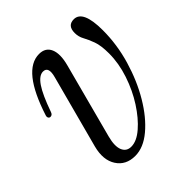

<svg xmlns="http://www.w3.org/2000/svg" viewBox="-154 -613 719 719"><g transform="rotate(-45 206.0 -253.5)"><path d="M151 9Q102 9 78 -28Q54 -65 69 -123L146 -412Q159 -459 130 -459Q109 -459 88.5 -429Q68 -399 44 -331Q40 -319 30 -319Q25 -319 22 -323.5Q19 -328 21 -335Q79 -516 166 -516Q200 -516 212 -488Q224 -460 211 -411L132 -113Q121 -71 130.5 -48.5Q140 -26 165 -26Q194 -26 226.5 -54Q259 -82 288 -127Q317 -172 335 -226Q353 -280 353 -332Q353 -374 344 -398.5Q335 -423 325.5 -440Q316 -457 316 -477Q316 -516 350 -516Q398 -516 398 -410Q398 -334 376 -259.5Q354 -185 318 -124.5Q282 -64 238.5 -27.5Q195 9 151 9Z"/></g></svg>

Font: Instrument Serif
Style: Italic
Weight: 400
Italic angle: -13°
Designer: Rodrigo Fuenzalida
Foundry: fragTYPE
Version: Version 1.000; ttfautohint (v1.8.4.7-5d5b);gftools[0.9.27]